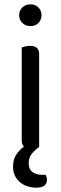

<svg xmlns="http://www.w3.org/2000/svg" viewBox="-20 -678 281 883"><path d="M160 -2Q140 12 126 29.5Q112 47 112 73Q112 100 129 113Q146 126 175 126H190Q196 138 196 149Q196 165 185 175Q174 185 147 185Q125 185 105.5 178.5Q86 172 71.5 159.5Q57 147 48.5 129.5Q40 112 40 89Q40 54 55.5 32Q71 10 90 -4Q80 -13 80 -31V-460Q85 -462 95.5 -464.5Q106 -467 118 -467Q160 -467 160 -430ZM68 -608Q68 -629 82.5 -643.5Q97 -658 120 -658Q143 -658 157 -643.5Q171 -629 171 -608Q171 -587 157 -572.5Q143 -558 120 -558Q97 -558 82.5 -572.5Q68 -587 68 -608Z"/></svg>

Font: Baloo Da 2
Style: Regular
Weight: 400
Designer: Noopur Datye, Sulekha Rajkumar and Ek Type
Foundry: Ek Type
Version: Version 1.640;hotconv 1.0.111;makeotfexe 2.5.65597; ttfautoh